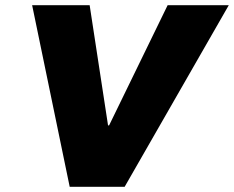

<svg xmlns="http://www.w3.org/2000/svg" viewBox="-20 -720 903 741"><path d="M249 1 104 -700H326L397 -236H401L627 -700H863L461 1Z"/></svg>

Font: REM ExtraBold
Style: Italic
Weight: 800
Italic angle: -11°
Designer: Octavio Pardo
Foundry: Ashler Design
Version: Version 1.005;gftools[0.9.28]